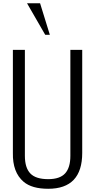

<svg xmlns="http://www.w3.org/2000/svg" viewBox="-20 -1146 593 1179"><path d="M286.1 -932.1H257.8L146 -1126H226.1ZM59.1 -207V-839.8H132.8V-189Q132.8 -115.7 166.3 -80.8Q199.7 -45.9 275.9 -45.9Q347.7 -45.9 379.9 -81.3Q412.1 -116.7 412.1 -189V-839.8H484.9V-207Q484.9 13.2 275.9 13.2Q175.8 13.2 125 -29.8Q56.6 -87.9 59.1 -207Z"/></svg>

Font: VL Oswald
Style: Light
Weight: 300
Designer: vernon adams
Foundry: vernon adams
Version: Version ; ttfautohint (v0.92.18-e454-dirty) -l 8 -r 50 -G 20